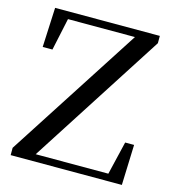

<svg xmlns="http://www.w3.org/2000/svg" viewBox="-109 -823 829 914"><g transform="rotate(15 305.5 -366.0)"><path d="M27 0H575L582 -199H538L499 -35H141L566 -696V-732H50L41 -537H89L123 -696H453L27 -36Z"/></g></svg>

Font: Source Han Serif SC Medium
Style: Regular
Weight: 500
Designer: Ryoko NISHIZUKA 西塚涼子 (kana & ideographs); Frank Grießhammer (Latin, Greek & Cyrillic); Wenlong ZHANG 张文龙 (bopomofo); San
Foundry: Adobe
Version: Version 2.003;hotconv 1.1.1;makeotfexe 2.6.0